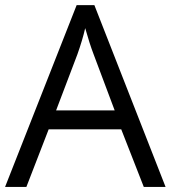

<svg xmlns="http://www.w3.org/2000/svg" viewBox="-20 -737 673 757"><path d="M546.9 0 458 -227.1H171.9L84 0H0L282.2 -716.8H352.1L632.8 0ZM432.1 -301.8 349.1 -522.9Q333 -564.9 315.9 -626Q305.2 -579.1 285.2 -522.9L201.2 -301.8Z"/></svg>

Font: f01333215
Style: Regular
Weight: 400
Foundry: Ascender Corporation
Version: Version 1.10